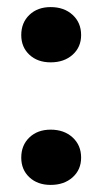

<svg xmlns="http://www.w3.org/2000/svg" viewBox="-20 -509 289 542"><path d="M40 -410Q40 -445 63 -467Q86 -489 123 -489Q161 -489 185 -467Q209 -445 209 -410Q209 -376 185 -354.5Q161 -333 123 -333Q86 -333 63 -354.5Q40 -376 40 -410ZM40 -64Q40 -99 63 -121Q86 -143 123 -143Q161 -143 185 -121Q209 -99 209 -64Q209 -30 185 -8.5Q161 13 123 13Q86 13 63 -8.5Q40 -30 40 -64Z"/></svg>

Font: Kodchasan
Style: Bold
Weight: 700
Designer: Katatrad Aksorn Co.,Ltd.
Foundry: Cadson Demak Co.,Ltd.
Version: Version 1.000; ttfautohint (v1.6)